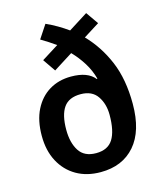

<svg xmlns="http://www.w3.org/2000/svg" viewBox="-115 -849 795 944"><g transform="rotate(-15 282.5 -377.5)"><path d="M206 -765Q235 -752 262.5 -736Q290 -720 315 -702L413 -764L457 -701L376 -650Q442 -582 480.5 -490.5Q519 -399 519 -274Q519 -136 455.5 -63Q392 10 281 10Q210 10 157.5 -20.5Q105 -51 75.5 -106.5Q46 -162 46 -237Q46 -315 73.5 -369.5Q101 -424 149 -453Q197 -482 260 -482Q345 -482 380 -437L383 -439Q371 -483 347 -521.5Q323 -560 291 -593L193 -531L149 -595L235 -649Q218 -661 199 -673.5Q180 -686 161 -697ZM283 -386Q223 -386 196.5 -348Q170 -310 170 -235Q170 -169 196.5 -127.5Q223 -86 283 -86Q343 -86 369 -127.5Q395 -169 395 -251Q395 -307 368 -346.5Q341 -386 283 -386Z"/></g></svg>

Font: Noto Sans Khmer UI SemiCondensed SemiBold
Style: Regular
Weight: 600
Width: 4
Designer: Danh Hong and the Monotype Design Team
Foundry: Monotype Imaging Inc.
Version: Version 2.002; ttfautohint (v1.8.4.7-5d5b)